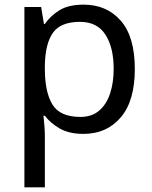

<svg xmlns="http://www.w3.org/2000/svg" viewBox="-20 -566 655 826"><path d="M340 -546Q439 -546 499.5 -477Q560 -408 560 -269Q560 -132 499.5 -61Q439 10 339 10Q277 10 236.5 -13.5Q196 -37 173 -68H167Q169 -51 171 -25Q173 1 173 20V240H85V-536H157L169 -463H173Q197 -498 236 -522Q275 -546 340 -546ZM324 -472Q242 -472 208.5 -426Q175 -380 173 -286V-269Q173 -170 205.5 -116.5Q238 -63 326 -63Q375 -63 406.5 -90Q438 -117 453.5 -163.5Q469 -210 469 -270Q469 -362 433.5 -417Q398 -472 324 -472Z"/></svg>

Font: Go Noto Current
Style: Regular
Weight: 400
Designer: Monotype Design Team
Foundry: Monotype Imaging Inc.
Version: Version 2.007; ttfautohint (v1.8) -l 8 -r 50 -G 200 -x 14 -D